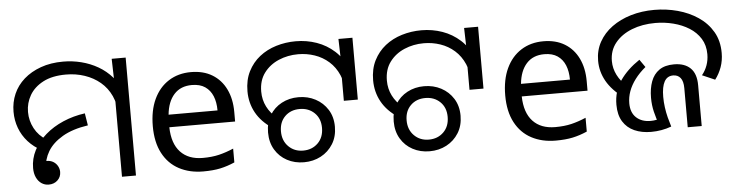

<svg xmlns="http://www.w3.org/2000/svg" viewBox="-43 -861 4100 1067"><g transform="rotate(-5 2006.5 -328.0)"><path d="M170 -186Q126 -209 95 -243.5Q64 -278 48 -321Q32 -364 32 -412Q32 -465 52 -511Q72 -557 111 -591.5Q150 -626 205.5 -646Q261 -666 331 -666Q382 -666 431.5 -653.5Q481 -641 524.5 -616Q568 -591 601.5 -552.5Q635 -514 654 -463Q673 -412 673 -347L611 -344Q611 -404 589.5 -450.5Q568 -497 530.5 -528.5Q493 -560 444 -576.5Q395 -593 340 -593Q263 -593 212.5 -566.5Q162 -540 137 -497Q112 -454 112 -404Q112 -355 135 -312Q158 -269 201 -243L170 -186ZM601 -471 605 -511 601 -658H679V0H601ZM192 8Q170 8 152 -4Q134 -16 123.5 -38.5Q113 -61 113 -91Q113 -143 137 -189.5Q161 -236 204 -273.5Q247 -311 304 -335.5Q361 -360 426 -369L437 -301Q350 -288 294 -255Q238 -222 211.5 -177.5Q185 -133 185 -84Q185 -70 191.5 -56Q198 -42 206 -30L127 -64Q127 -93 145.5 -108.5Q164 -124 191 -124Q213 -124 228.5 -114.5Q244 -105 252.5 -89.5Q261 -74 261 -57Q261 -29 241.5 -10.5Q222 8 192 8Z M1033 -546Q1102 -546 1151.5 -516Q1201 -486 1227.5 -431.5Q1254 -377 1254 -304V-251H887Q889 -160 933.5 -112.5Q978 -65 1058 -65Q1109 -65 1148.5 -74.5Q1188 -84 1230 -102V-25Q1189 -7 1149 1.5Q1109 10 1054 10Q978 10 919.5 -21Q861 -52 828.5 -113.5Q796 -175 796 -264Q796 -352 825.5 -415Q855 -478 908.5 -512Q962 -546 1033 -546ZM1032 -474Q969 -474 932.5 -433.5Q896 -393 889 -321H1162Q1162 -367 1148 -401Q1134 -435 1105.5 -454.5Q1077 -474 1032 -474Z M1458 -198Q1397 -238 1367 -292.5Q1337 -347 1337 -412Q1337 -475 1361 -522.5Q1385 -570 1425.5 -602Q1466 -634 1518.5 -650Q1571 -666 1628 -666Q1689 -666 1744.5 -646.5Q1800 -627 1843.5 -587.5Q1887 -548 1912 -488.5Q1937 -429 1937 -348H1880Q1880 -410 1860 -456Q1840 -502 1805.5 -532.5Q1771 -563 1727 -578Q1683 -593 1635 -593Q1577 -593 1526.5 -571.5Q1476 -550 1444.5 -508Q1413 -466 1413 -404Q1413 -358 1432.5 -319.5Q1452 -281 1486 -254L1458 -198ZM1866 -475 1870 -513 1866 -658H1944V-313H1866ZM1616 8Q1564 8 1522 -14.5Q1480 -37 1455.5 -78Q1431 -119 1431 -174Q1431 -229 1455.5 -269.5Q1480 -310 1522 -332.5Q1564 -355 1616 -355Q1668 -355 1710.5 -332.5Q1753 -310 1778.5 -269.5Q1804 -229 1804 -174Q1804 -119 1778.5 -78Q1753 -37 1710.5 -14.5Q1668 8 1616 8ZM1617 -57Q1667 -57 1699.5 -89Q1732 -121 1732 -174Q1732 -226 1699.5 -257.5Q1667 -289 1617 -289Q1567 -289 1535 -257.5Q1503 -226 1503 -174Q1503 -122 1535.5 -89.5Q1568 -57 1617 -57Z M2159 -198Q2098 -238 2068 -292.5Q2038 -347 2038 -412Q2038 -475 2062 -522.5Q2086 -570 2126.5 -602Q2167 -634 2219.5 -650Q2272 -666 2329 -666Q2390 -666 2445.5 -646.5Q2501 -627 2544.5 -587.5Q2588 -548 2613 -488.5Q2638 -429 2638 -348H2581Q2581 -410 2561 -456Q2541 -502 2506.5 -532.5Q2472 -563 2428 -578Q2384 -593 2336 -593Q2278 -593 2227.5 -571.5Q2177 -550 2145.5 -508Q2114 -466 2114 -404Q2114 -358 2133.5 -319.5Q2153 -281 2187 -254L2159 -198ZM2567 -475 2571 -513 2567 -658H2645V-313H2567ZM2317 8Q2265 8 2223 -14.5Q2181 -37 2156.5 -78Q2132 -119 2132 -174Q2132 -229 2156.5 -269.5Q2181 -310 2223 -332.5Q2265 -355 2317 -355Q2369 -355 2411.5 -332.5Q2454 -310 2479.5 -269.5Q2505 -229 2505 -174Q2505 -119 2479.5 -78Q2454 -37 2411.5 -14.5Q2369 8 2317 8ZM2318 -57Q2368 -57 2400.5 -89Q2433 -121 2433 -174Q2433 -226 2400.5 -257.5Q2368 -289 2318 -289Q2268 -289 2236 -257.5Q2204 -226 2204 -174Q2204 -122 2236.5 -89.5Q2269 -57 2318 -57Z M2999 -546Q3068 -546 3117.5 -516Q3167 -486 3193.5 -431.5Q3220 -377 3220 -304V-251H2853Q2855 -160 2899.5 -112.5Q2944 -65 3024 -65Q3075 -65 3114.5 -74.5Q3154 -84 3196 -102V-25Q3155 -7 3115 1.5Q3075 10 3020 10Q2944 10 2885.5 -21Q2827 -52 2794.5 -113.5Q2762 -175 2762 -264Q2762 -352 2791.5 -415Q2821 -478 2874.5 -512Q2928 -546 2999 -546ZM2998 -474Q2935 -474 2898.5 -433.5Q2862 -393 2855 -321H3128Q3128 -367 3114 -401Q3100 -435 3071.5 -454.5Q3043 -474 2998 -474Z M3553 8Q3500 8 3459.5 -10Q3419 -28 3396 -65Q3373 -102 3373 -159Q3373 -235 3413 -293Q3453 -351 3522 -397L3552 -354Q3517 -325 3493 -293Q3469 -261 3457 -228Q3445 -195 3445 -161Q3445 -109 3475 -81Q3505 -53 3555 -53Q3572 -53 3589 -56.5Q3606 -60 3622 -69L3600 -25Q3586 -66 3577 -102.5Q3568 -139 3568 -181Q3568 -232 3582.5 -271.5Q3597 -311 3628.5 -333Q3660 -355 3711 -355Q3770 -355 3802.5 -323.5Q3835 -292 3835 -228V0H3757V-218Q3757 -257 3742 -275.5Q3727 -294 3701 -294Q3668 -294 3652 -265Q3636 -236 3636 -180Q3636 -151 3640 -121.5Q3644 -92 3651 -64.5Q3658 -37 3666 -12Q3639 -2 3610.5 3Q3582 8 3553 8ZM3417 -197Q3353 -244 3323 -297.5Q3293 -351 3293 -411Q3293 -469 3319 -516Q3345 -563 3391 -596.5Q3437 -630 3497.5 -648Q3558 -666 3628 -666Q3695 -666 3758 -649Q3821 -632 3871.5 -598Q3922 -564 3951.5 -513.5Q3981 -463 3981 -395Q3981 -353 3968 -316.5Q3955 -280 3932 -250L3861 -281Q3880 -304 3890.5 -333Q3901 -362 3901 -395Q3901 -445 3878 -482Q3855 -519 3816 -543.5Q3777 -568 3728 -580.5Q3679 -593 3628 -593Q3555 -593 3496.5 -570Q3438 -547 3403.5 -504.5Q3369 -462 3369 -403Q3369 -362 3388 -324.5Q3407 -287 3444 -254L3417 -197Z"/></g></svg>

Font: loriya15
Style: Book
Weight: 400
Designer: Jelle Bosma - Monotype Design Team
Foundry: Monotype Imaging Inc.
Version: Version 2.003